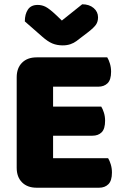

<svg xmlns="http://www.w3.org/2000/svg" viewBox="-20 -874 581 897"><path d="M58 -513Q58 -556 83 -581Q108 -606 151 -606H481Q488 -595 493.5 -577Q499 -559 499 -539Q499 -501 482.5 -485Q466 -469 439 -469H228V-376H453Q460 -365 465.5 -347.5Q471 -330 471 -310Q471 -272 455 -256Q439 -240 412 -240H228V-135H485Q492 -124 497.5 -106Q503 -88 503 -68Q503 -30 486.5 -13.5Q470 3 443 3H151Q108 3 83 -22Q58 -47 58 -90ZM269 -778 364 -854Q397 -854 417.5 -836.5Q438 -819 438 -793Q438 -773 428.5 -759Q419 -745 392 -724L337 -682Q325 -673 309 -667.5Q293 -662 273 -662Q246 -662 224.5 -671Q203 -680 177 -703L96 -774Q96 -808 110.5 -829.5Q125 -851 156 -851Q176 -851 193.5 -842Q211 -833 243 -803Z"/></svg>

Font: Baloo Tamma
Style: Regular
Weight: 400
Designer: Divya Kowshik and Ek Type
Foundry: Ek Type
Version: Version 1.443;PS 1.000;hotconv 16.6.51;makeotf.lib2.5.65220;